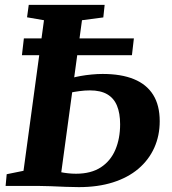

<svg xmlns="http://www.w3.org/2000/svg" viewBox="-20 -763 705 788"><path d="M303.5 5Q281 5 249.8 3.8Q218.5 2.5 187.2 1.2Q156 0 134 0H3L7.5 -48L76.5 -62L160.5 -680L91 -692L98 -743H409.5L404 -691.5L316.5 -680L231.5 -56Q243.5 -53.5 259.5 -51.8Q275.5 -50 292 -50Q353.5 -50 393.8 -76.2Q434 -102.5 453.5 -148.5Q473 -194.5 473 -253Q473 -298 460.2 -329Q447.5 -360 420.2 -376Q393 -392 349 -392Q328 -392 305.8 -389Q283.5 -386 267.5 -382.5L275 -443Q290 -447.5 311.2 -451.2Q332.5 -455 356 -457.2Q379.5 -459.5 401 -459.5Q477.5 -459.5 529.5 -438.2Q581.5 -417 608.5 -374Q635.5 -331 635.5 -265.5Q635.5 -206 613 -156.2Q590.5 -106.5 547.8 -70.2Q505 -34 443.5 -14.5Q382 5 303.5 5ZM70 -536.5 78 -605.5H529.5L521.5 -536.5Z"/></svg>

Font: Merriweather 20pt ExtraBold
Style: Italic
Weight: 800
Italic angle: -7.8°
Version: Version 2.101